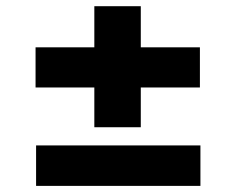

<svg xmlns="http://www.w3.org/2000/svg" viewBox="-20 -596 765 622"><path d="M95.2 -312.6V-442.7H627.6V-312.6ZM96.9 6.2V-124.9H629.3V6.2ZM285.6 -183.8V-575.9H436.1V-183.8Z"/></svg>

Font: Lexend Exa
Style: Regular
Weight: 400
Designer: Bonnie Shaver-Troup, Thomas Jockin
Foundry: Lexend
Version: Version 1.007